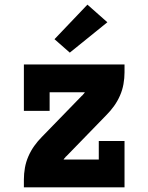

<svg xmlns="http://www.w3.org/2000/svg" viewBox="-20 -808 640 828"><path d="M83 0V-34Q83 -59 87.5 -84.5Q92 -110 102.5 -134Q113 -158 128 -179Q143 -200 161 -218L334 -396Q335 -396 336 -397Q337 -398 337 -399Q340 -402 342 -404.5Q344 -407 346 -410H194V-330H83V-530H517V-496Q517 -471 512.5 -445.5Q508 -420 497.5 -396Q487 -372 472 -351Q457 -330 439 -312L266 -134Q265 -134 264 -133Q263 -132 263 -131Q260 -128 258 -125.5Q256 -123 254 -120H406V-200H517V0ZM281 -581 215 -639 357 -788 443 -712Z"/></svg>

Font: Iosevka Curly Slab HvEx
Style: Regular
Weight: 900
Width: 7
Monospace: yes
Designer: Belleve Invis
Foundry: Belleve Invis
Version: Version 11.1.0; ttfautohint (v1.8.3)